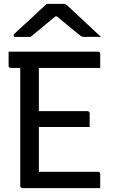

<svg xmlns="http://www.w3.org/2000/svg" viewBox="-20 -965 590 985"><path d="M24.1 -700H483.1Q486.7 -700 488.9 -698.5Q491 -697 492.6 -694.5Q494.1 -692 494.1 -689Q494.1 -668.9 494.1 -652.9Q494.1 -636.9 494.1 -616.5H35.1Q32.1 -616.5 29.6 -618Q27.1 -619.5 25.6 -622Q24.1 -624.5 24.1 -627.5Q24.1 -647.7 24.1 -663.9Q24.1 -680 24.1 -700ZM137.4 -394.9H429Q432 -394.9 434.5 -393.4Q437 -391.8 438.5 -389.6Q440 -387.5 440 -383.9Q440 -370.9 440 -359.1Q440 -347.4 440 -336.7Q440 -325.9 440 -313.5H137.4ZM94.9 0Q92.9 0 90.8 -1Q88.8 -2 87.3 -3.5Q85.8 -5 84.8 -7Q83.8 -9 83.8 -11Q83.8 -59.1 83.8 -119Q83.8 -178.9 83.8 -246.3Q83.8 -313.7 83.8 -384.1Q83.8 -454.5 83.8 -524.5Q83.8 -594.6 83.8 -659.3H185.7L179.4 -642.9Q179.4 -622 179.4 -600.1Q179.4 -578.1 179.4 -554.7Q179.4 -501.9 179.4 -442.9Q179.4 -384 179.4 -323.1Q179.4 -262.2 179.4 -201.3Q179.4 -140.4 179.4 -83.5H483.1Q488.1 -83.5 491.1 -80.5Q494.1 -77.5 494.1 -72.5Q494.1 -53.6 494.1 -36.3Q494.1 -19 494.1 0ZM219.5 -945.2Q229.7 -945.2 245.9 -945.2Q262 -945.2 278.2 -945.2Q294.4 -945.2 304.1 -945.2Q311.7 -945.2 317.5 -942Q323.3 -938.7 338 -925.1Q346 -917.7 364.1 -900.6Q382.1 -883.5 405.4 -862Q428.8 -840.5 452.8 -817.9Q476.9 -795.2 497.9 -775.6Q479.2 -776.2 457.1 -775.9Q435 -775.6 416.4 -775.6Q405.4 -775.6 400.6 -777.3Q395.8 -779 387.8 -785.6Q371.6 -798.8 335.6 -828.1Q299.6 -857.4 248.1 -900.8L301.3 -881Q285.3 -881 269.1 -881Q252.9 -881 236.4 -881L288.8 -901.6Q238.6 -859.5 201.8 -829.3Q164.9 -799.1 136.7 -775.6H61.2Q56.6 -775.6 54.1 -776.4Q51.6 -777.2 50.6 -778.9Q49.6 -780.6 49.6 -782.6Q49.6 -786.6 53.7 -790.9Q57.7 -795.2 72.5 -809.2Q85.5 -821.4 105.1 -839.2Q124.8 -857 146.5 -877.1Q168.2 -897.2 187.5 -915.4Q206.7 -933.6 219.5 -945.2Z"/></svg>

Font: Recursive Sans Linear Light
Style: Regular
Weight: 300
Version: Version 1.085